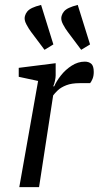

<svg xmlns="http://www.w3.org/2000/svg" viewBox="-20 -765 403 785"><path d="M162 -561.3 107 -634.7Q97.7 -646.8 87.7 -665.7Q77.7 -684.5 81.9 -699.3Q84.6 -709.5 91.4 -717.8Q98.1 -726.2 111.7 -732.7Q125.3 -739.2 148 -744.9L198.2 -583.4ZM311.9 -561.3 257 -634.7Q247.5 -646.8 237.5 -665.7Q227.5 -684.5 231.7 -699.3Q234.4 -709.5 241.4 -717.9Q248.3 -726.4 262 -732.8Q275.7 -739.3 297.8 -744.9L348.2 -583.4ZM58.9 0 135.8 -434 56.6 -451V-487.6L207.6 -506.6V-457Q207.6 -447.7 204.6 -434Q201.6 -420.3 197.6 -412H201.6Q210.6 -433 229 -456.5Q247.4 -480 273.1 -496.5Q298.7 -513 326.7 -513Q342.9 -513 353.1 -504.3Q363.3 -495.5 363.3 -470.8Q363.3 -454.2 358.2 -442.2Q353 -430.2 348.4 -425H305.8Q272.8 -425 251.1 -416.5Q229.4 -408 216.7 -396.1Q204 -384.1 197.3 -374.8L139.7 0Z"/></svg>

Font: Faustina Light
Style: Italic
Weight: 300
Italic angle: -8°
Designer: Alfonso Garcia
Foundry: http://www.omnibus-type.com
Version: Version 1.200